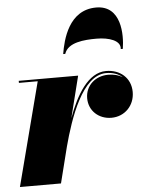

<svg xmlns="http://www.w3.org/2000/svg" viewBox="-53 -791 631 834"><g transform="rotate(-5 262.0 -374.0)"><path d="M488.5 -559H497.5C507.5 -620 507.5 -748 397.5 -748C277.5 -748 247.5 -620 237.5 -559H246.5C262.5 -608 333.5 -613 387.5 -613C441.5 -613 493.5 -596 488.5 -559ZM117 -451 0 0H179L218.5 -157C250.5 -277.5 312 -460.5 416 -460.5C444.5 -460.5 469 -452 486.5 -436.5C469.5 -447 447.5 -452.5 424 -452.5C369.5 -452.5 324.5 -415 324.5 -358.5C324.5 -303.5 367.5 -265 422.5 -265C480.5 -265 524 -309.5 524 -368.5C524 -430.5 477 -469.5 416.5 -469.5C338 -469.5 284.5 -377.5 248.5 -278.5L294 -460H35V-451Z"/></g></svg>

Font: Bodoni* 24pt Fatface
Style: Italic
Weight: 900
Italic angle: -13°
Version: Version 2.3